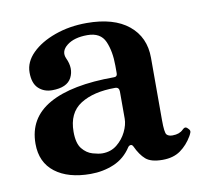

<svg xmlns="http://www.w3.org/2000/svg" viewBox="-57 -800 597 558"><g transform="rotate(-10 241.5 -521.0)"><path d="M168 -304Q102 -304 63.5 -333.5Q25 -363 25 -418Q25 -494 91.5 -531.5Q158 -569 284 -569Q293 -569 293 -579V-601Q293 -644 280 -673.5Q267 -703 228 -703Q189 -703 167.5 -686Q146 -669 156 -647Q171 -615 157.5 -589Q144 -563 100 -563Q76 -563 60 -578Q44 -593 44 -625Q44 -656 69.5 -681.5Q95 -707 138 -722.5Q181 -738 232 -738Q312 -738 355.5 -702.5Q399 -667 399 -606V-422Q399 -385 404.5 -379Q410 -373 421 -373Q422 -373 422 -373Q442 -373 453 -384Q459 -390 463 -389Q467 -388 471 -383Q476 -378 474 -372.5Q472 -367 469 -362Q455 -338 434 -323Q413 -308 381 -308Q347 -308 331.5 -321.5Q316 -335 304 -361Q301 -367 296.5 -366.5Q292 -366 289 -362Q269 -331 237 -317.5Q205 -304 168 -304ZM212 -357Q237 -357 255 -371.5Q273 -386 283 -406.5Q293 -427 293 -445V-525Q293 -538 281 -538Q217 -538 178.5 -513.5Q140 -489 140 -433Q140 -399 153 -383Q166 -367 183.5 -362Q201 -357 212 -357Z"/></g></svg>

Font: Zen Old Mincho Black
Style: Regular
Weight: 900
Designer: Yoshimichi Ohira
Foundry: Positype
Version: Version 1.001